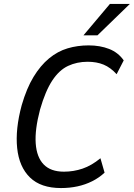

<svg xmlns="http://www.w3.org/2000/svg" viewBox="-20 -944 678 973"><path d="M289 9Q187 9 132 -44.5Q77 -98 67 -193.5Q57 -289 90 -411Q115 -497 150 -554.5Q185 -612 228.5 -648Q272 -684 322.5 -699Q373 -714 429 -714Q487 -714 533 -696Q579 -678 607 -638L571 -568Q540 -602 505 -616.5Q470 -631 424 -631Q370 -631 325 -610Q280 -589 245 -536Q210 -483 183 -389Q156 -287 161 -217Q166 -147 201.5 -110.5Q237 -74 304 -74Q353 -74 398.5 -89.5Q444 -105 489 -142L510 -69Q482 -43 447 -25.5Q412 -8 372.5 0.5Q333 9 289 9ZM403 -765 537 -924H638L474 -765Z"/></svg>

Font: Nunito Sans 7pt Condensed Medium
Style: Italic
Weight: 500
Width: 3
Italic angle: -9°
Designer: Vernon Adams
Foundry: Vernon Adams
Version: Version 3.101;gftools[0.9.27]